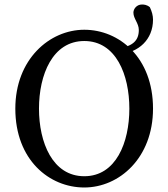

<svg xmlns="http://www.w3.org/2000/svg" viewBox="-20 -817 747 852"><path d="M354 15C509 15 659 -116 659 -335C659 -563 508 -685 354 -685C200 -685 48 -554 48 -335C48 -107 199 15 354 15ZM354 -35C213 -35 153 -185 153 -335C153 -485 213 -635 354 -635C495 -635 554 -485 554 -335C554 -185 495 -35 354 -35ZM510 -576C595 -584 659 -641 659 -730C659 -748 654 -766 645 -785C632 -796 619 -797 610 -797C586 -797 572 -777 572 -761C572 -734 596 -714 596 -684C596 -636 568 -612 506 -602L510 -576Z"/></svg>

Font: Source Serif Variable
Style: Regular
Weight: 389
Designer: Frank Grießhammer
Foundry: Adobe Systems Incorporated
Version: Version 3.001;hotconv 1.0.111;makeotfexe 2.5.65597